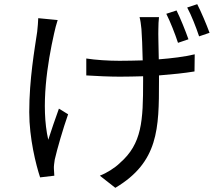

<svg xmlns="http://www.w3.org/2000/svg" viewBox="-20 -847 1035 919"><path d="M120 -310C120 -186 152 -58 172 2L240 -6C240 -16 238 -30 238 -39C237 -50 240 -69 242 -83C253 -132 282 -232 306 -300L262 -327C245 -279 224 -220 211 -178C174 -339 207 -545 239 -687C243 -706 250 -733 256 -751L163 -760C162 -743 161 -717 158 -695C146 -613 120 -469 120 -310ZM393 -486C437 -483 506 -480 553 -480C590 -480 627 -481 665 -482V-459C665 -269 660 -159 554 -67C530 -43 489 -18 458 -6L532 52C739 -71 741 -232 741 -458V-486C804 -491 863 -497 911 -505L912 -587C862 -575 802 -568 740 -563C739 -623 737 -686 738 -708C738 -730 739 -746 741 -765H648C652 -751 655 -729 657 -708C659 -682 662 -618 663 -558C626 -557 588 -556 552 -556C499 -556 437 -560 393 -567ZM776 -781C795 -743 818 -685 832 -642L882 -659C868 -699 843 -761 825 -797ZM876 -811C896 -774 918 -718 933 -673L983 -690C968 -731 943 -790 924 -827Z"/></svg>

Font: GenEiGothic-pro-Regular
Style: Regular
Weight: 400
Designer: Ryoko NISHIZUKA (kana & ideographs); Paul D. Hunt (Latin, Greek & Cyrillic); Wenlong ZHANG (bopomofo); Sandoll Communica
Foundry: Adobe Systems Incorporated; o_tamon
Version: Version 1.000.140830